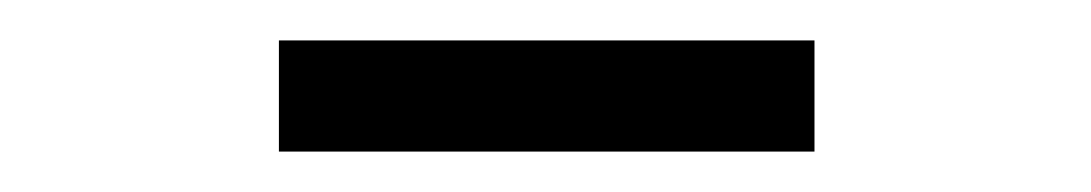

<svg xmlns="http://www.w3.org/2000/svg" viewBox="-20 -538 540 95"><path d="M118 -463V-518H383V-463Z"/></svg>

Font: Rokkitt SemiBold
Style: Regular
Weight: 600
Designer: Vernon Adams
Foundry: Vernon Adams
Version: Version 3.103